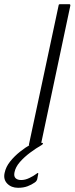

<svg xmlns="http://www.w3.org/2000/svg" viewBox="-103 -693 355 914"><path d="M92 -6Q90 0 84 0H40Q34 0 35 -6L176 -667Q176 -673 183 -673H227Q230 -673 231 -671.5Q232 -670 232 -667ZM-17 201Q-49 201 -68.5 181Q-88 161 -81 130Q-75 101 -54.5 75.5Q-34 50 -7.5 29Q19 8 44 -6Q50 -9 55.5 -11Q61 -13 66 -13H97Q101 -13 101.5 -10Q102 -7 96 -3Q68 13 40 34Q12 55 -8.5 78.5Q-29 102 -34 127Q-38 146 -29 155Q-20 164 -2 164Q17 164 37.5 154Q58 144 71 134Q75 130 77.5 130.5Q80 131 79 135L74 161Q73 164 70.5 168Q68 172 62 176Q48 186 28.5 193.5Q9 201 -17 201Z"/></svg>

Font: Glory Light
Style: Italic
Weight: 300
Italic angle: -12°
Version: Version 1.011